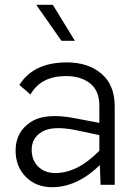

<svg xmlns="http://www.w3.org/2000/svg" viewBox="-20 -770 576 800"><path d="M292 -600H236L131 -750H200ZM259 -510Q347 -510 402.5 -463Q458 -416 458 -327V0H399L396 -82Q301 10 197 10Q130 10 87.5 -33Q45 -76 45 -143Q45 -219 106.5 -260.5Q168 -302 294 -277L394 -258V-330Q394 -392 355.5 -422.5Q317 -453 255 -453Q150 -453 107 -376L61 -416Q119 -510 259 -510ZM211 -49Q303 -49 394 -142V-207L295 -228Q200 -247 156 -221.5Q112 -196 112 -146Q112 -103 139 -76Q166 -49 211 -49Z"/></svg>

Font: Orkney Light
Style: Regular
Weight: 300
Designer: Samuel Oakes and Alfredo Marco Pradil
Foundry: Alfredo Marco Pradil
Version: 1.0; ttfautohint (v1.5)